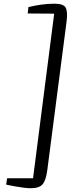

<svg xmlns="http://www.w3.org/2000/svg" viewBox="-20 -863 454 1040"><path d="M275 -843Q324 -843 335.8 -821.5Q347.5 -800 340.5 -745.5L236 60Q228.5 115.5 210 136Q191.5 156.5 147 156.5Q130 156.5 108.8 153.8Q87.5 151 67.2 147.5Q47 144 32.5 141Q18 138 13.5 137L18.5 102.5H159L273.5 -789L130 -790L134 -824.5Q164.5 -832.5 202.5 -837.8Q240.5 -843 275 -843Z"/></svg>

Font: Merriweather 28pt Light
Style: Italic
Weight: 300
Italic angle: -7.8°
Version: Version 2.101